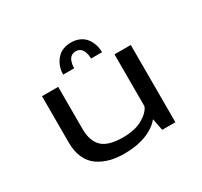

<svg xmlns="http://www.w3.org/2000/svg" viewBox="-143 -875 1136 1078"><g transform="rotate(-30 425.0 -335.5)"><path d="M300.5 -546.5Q300.5 -565.5 305 -584.2Q309.5 -603 319.5 -620.5Q329.5 -638 343.8 -651.5Q358 -665 379.8 -673Q401.5 -681 427.5 -681Q460 -681 484.8 -669Q509.5 -657 524 -637Q538.5 -617 545.5 -594Q552.5 -571 552.5 -546.5H481.5Q481.5 -556.5 479.8 -567.5Q478 -578.5 472.8 -592.8Q467.5 -607 455.8 -616Q444 -625 426.5 -625Q409 -625 397 -616Q385 -607 380 -592.8Q375 -578.5 373.2 -567.8Q371.5 -557 371.5 -546.5ZM376.5 10Q327 10 286 -0.8Q245 -11.5 210.5 -34.8Q176 -58 156.5 -100Q137 -142 137 -199.5V-501H242V-228Q242 -150.5 281.5 -111.8Q321 -73 415.5 -73Q495.5 -73 544.8 -101.8Q594 -130.5 607 -164.5V-501H712.5V0H627L612 -77.5Q579 -36.5 518.5 -13.2Q458 10 376.5 10Z"/></g></svg>

Font: League Mono Wide
Style: Regular
Weight: 400
Width: 8
Designer: Tyler Finck
Foundry: The League of Moveable Type / Tyler Finck
Version: Version 2.210